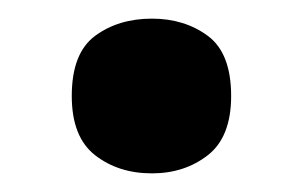

<svg xmlns="http://www.w3.org/2000/svg" viewBox="-20 -455 325 206"><path d="M57 -352Q57 -398 82 -416.5Q107 -435 143 -435Q178 -435 203 -416.5Q228 -398 228 -352Q228 -308 203 -288.5Q178 -269 143 -269Q107 -269 82 -288.5Q57 -308 57 -352Z"/></svg>

Font: RS Noto Sans
Style: Bold
Weight: 700
Designer: Monotype Design Team
Foundry: Monotype Imaging Inc.
Version: Version 3.10